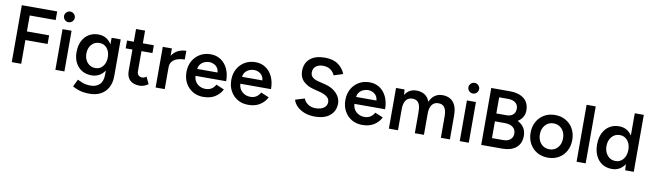

<svg xmlns="http://www.w3.org/2000/svg" viewBox="-46 -1418 7881 2324"><g transform="rotate(10 3895.0 -256.5)"><path d="M83 0V-700H518V-594H199V-398H472V-292H199V0Z M619 0V-500H730V0ZM675 -595Q648 -595 628.5 -614.5Q609 -634 609 -661Q609 -687 628.5 -706.5Q648 -726 675 -726Q702 -726 721.5 -706.5Q741 -687 741 -661Q741 -634 721.5 -614.5Q702 -595 675 -595Z M1060 -10Q992 -10 941 -41Q890 -72 862 -127Q834 -182 834 -256Q834 -334 862 -391.5Q890 -449 941 -480.5Q992 -512 1060 -512Q1113 -512 1154.5 -487.5Q1196 -463 1222 -419V-500H1334V-52Q1334 34 1301.5 93Q1269 152 1211.5 182.5Q1154 213 1077 213Q996 213 942.5 194.5Q889 176 865 160L908 70Q929 81 971 97.5Q1013 114 1073 114Q1138 114 1180 75Q1222 36 1222 -49V-99Q1196 -57 1154.5 -33.5Q1113 -10 1060 -10ZM1091 -105Q1148 -105 1183 -148.5Q1218 -192 1218 -259Q1218 -327 1182.5 -370Q1147 -413 1090 -413Q1030 -413 992 -370Q954 -327 954 -259Q954 -192 992.5 -148.5Q1031 -105 1091 -105Z M1657 12Q1578 12 1536.5 -27.5Q1495 -67 1495 -141V-404H1412V-500H1495V-656H1606V-500H1741V-404H1606V-162Q1606 -91 1671 -91Q1681 -91 1692.5 -95Q1704 -99 1720 -110L1761 -25Q1708 12 1657 12Z M1851 0V-500H1963V-409Q1993 -457 2040.5 -479.5Q2088 -502 2140 -502V-395Q2094 -395 2053.5 -382.5Q2013 -370 1988 -341.5Q1963 -313 1963 -268V0Z M2437 12Q2364 12 2307.5 -21.5Q2251 -55 2218.5 -114Q2186 -173 2186 -250Q2186 -327 2219 -386Q2252 -445 2309 -478.5Q2366 -512 2441 -512Q2508 -512 2562 -477.5Q2616 -443 2647.5 -378Q2679 -313 2679 -223H2302Q2306 -160 2348 -124Q2390 -88 2447 -88Q2493 -88 2523 -109Q2553 -130 2570 -162L2669 -120Q2637 -59 2579.5 -23.5Q2522 12 2437 12ZM2438 -416Q2410 -416 2381.5 -404.5Q2353 -393 2332.5 -369Q2312 -345 2308 -309H2558Q2553 -363 2517 -389.5Q2481 -416 2438 -416Z M2988 12Q2915 12 2858.5 -21.5Q2802 -55 2769.5 -114Q2737 -173 2737 -250Q2737 -327 2770 -386Q2803 -445 2860 -478.5Q2917 -512 2992 -512Q3059 -512 3113 -477.5Q3167 -443 3198.5 -378Q3230 -313 3230 -223H2853Q2857 -160 2899 -124Q2941 -88 2998 -88Q3044 -88 3074 -109Q3104 -130 3121 -162L3220 -120Q3188 -59 3130.5 -23.5Q3073 12 2988 12ZM2989 -416Q2961 -416 2932.5 -404.5Q2904 -393 2883.5 -369Q2863 -345 2859 -309H3109Q3104 -363 3068 -389.5Q3032 -416 2989 -416Z M3808 12Q3735 12 3678.5 -10.5Q3622 -33 3586 -69.5Q3550 -106 3539 -148L3653 -183Q3666 -145 3704 -117.5Q3742 -90 3798 -89Q3863 -89 3901 -116Q3939 -143 3939 -187Q3939 -227 3907 -252.5Q3875 -278 3821 -292L3735 -314Q3660 -333 3611 -380Q3562 -427 3562 -505Q3562 -602 3626 -657Q3690 -712 3809 -712Q3910 -712 3972 -667Q4034 -622 4059 -555L3947 -519Q3932 -558 3895 -584.5Q3858 -611 3803 -611Q3746 -611 3713.5 -583.5Q3681 -556 3681 -509Q3681 -470 3706.5 -448.5Q3732 -427 3776 -416L3862 -395Q3956 -372 4008 -315.5Q4060 -259 4060 -192Q4060 -102 3995 -45Q3930 12 3808 12Z M4390 12Q4317 12 4260.5 -21.5Q4204 -55 4171.5 -114Q4139 -173 4139 -250Q4139 -327 4172 -386Q4205 -445 4262 -478.5Q4319 -512 4394 -512Q4461 -512 4515 -477.5Q4569 -443 4600.5 -378Q4632 -313 4632 -223H4255Q4259 -160 4301 -124Q4343 -88 4400 -88Q4446 -88 4476 -109Q4506 -130 4523 -162L4622 -120Q4590 -59 4532.5 -23.5Q4475 12 4390 12ZM4391 -416Q4363 -416 4334.5 -404.5Q4306 -393 4285.5 -369Q4265 -345 4261 -309H4511Q4506 -363 4470 -389.5Q4434 -416 4391 -416Z M4718 0V-500H4823L4828 -433Q4875 -512 4969 -512Q5029 -512 5070.5 -485Q5112 -458 5132 -403Q5154 -455 5194 -483.5Q5234 -512 5288 -512Q5374 -512 5421.5 -456.5Q5469 -401 5468 -286V0H5357V-256Q5357 -316 5344 -348.5Q5331 -381 5309 -394Q5287 -407 5258 -407Q5206 -408 5177.5 -370Q5149 -332 5149 -261V0H5037V-256Q5037 -316 5024.5 -348.5Q5012 -381 4990 -394Q4968 -407 4939 -407Q4886 -408 4858 -370Q4830 -332 4830 -261V0Z M5589 0V-500H5700V0ZM5645 -595Q5618 -595 5598.5 -614.5Q5579 -634 5579 -661Q5579 -687 5598.5 -706.5Q5618 -726 5645 -726Q5672 -726 5691.5 -706.5Q5711 -687 5711 -661Q5711 -634 5691.5 -614.5Q5672 -595 5645 -595Z M5853 0V-700H6084Q6191 -700 6255 -650.5Q6319 -601 6319 -504Q6319 -459 6297.5 -423Q6276 -387 6237 -363Q6288 -338 6315 -296Q6342 -254 6342 -196Q6342 -102 6280.5 -51Q6219 0 6114 0ZM5967 -407H6094Q6143 -407 6172 -433Q6201 -459 6201 -506Q6201 -553 6168 -579Q6135 -605 6078 -605H5967ZM5967 -104H6105Q6160 -104 6192 -131Q6224 -158 6224 -204Q6224 -254 6188 -282Q6152 -310 6089 -310H5967Z M6674 12Q6598 12 6540 -21.5Q6482 -55 6449 -114Q6416 -173 6416 -250Q6416 -327 6449 -386Q6482 -445 6539.5 -478.5Q6597 -512 6672 -512Q6747 -512 6805 -478.5Q6863 -445 6895.5 -386Q6928 -327 6928 -250Q6928 -173 6895.5 -114Q6863 -55 6805.5 -21.5Q6748 12 6674 12ZM6674 -91Q6736 -91 6775.5 -135.5Q6815 -180 6815 -250Q6815 -320 6774.5 -364.5Q6734 -409 6672 -409Q6610 -409 6570 -364.5Q6530 -320 6530 -250Q6530 -180 6570 -135.5Q6610 -91 6674 -91Z M7025 0V-700H7137V0Z M7459 12Q7391 12 7340 -20.5Q7289 -53 7261 -112Q7233 -171 7233 -250Q7233 -329 7261 -388Q7289 -447 7340 -479.5Q7391 -512 7459 -512Q7511 -512 7551 -489.5Q7591 -467 7617 -426V-700H7728V0H7622L7618 -75Q7592 -34 7552 -11Q7512 12 7459 12ZM7487 -90Q7541 -90 7577 -130.5Q7613 -171 7617 -236V-264Q7613 -329 7577 -369Q7541 -409 7486 -409Q7425 -409 7387 -364.5Q7349 -320 7348 -250Q7349 -180 7387.5 -135Q7426 -90 7487 -90Z"/></g></svg>

Font: Figtree SemiBold
Style: Regular
Weight: 600
Designer: Erik Kennedy
Foundry: Erik Kennedy
Version: Version 2.001; ttfautohint (v1.8.4.7-5d5b);gftools[0.9.27]